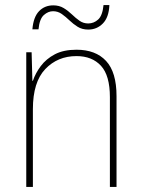

<svg xmlns="http://www.w3.org/2000/svg" viewBox="-20 -733 556 753"><path d="M280 -538Q355 -538 396 -494Q437 -450 437 -356V0H411V-352Q411 -437 376 -475Q341 -513 280 -513Q206 -513 157.5 -462Q109 -411 109 -305V0H83V-528H104L107 -416H109Q119 -446 140 -474Q161 -502 195 -520Q229 -538 280 -538ZM107 -618Q111 -666 133 -689Q155 -712 189 -712Q212 -712 229.5 -701.5Q247 -691 262 -676.5Q277 -662 292 -651.5Q307 -641 326 -641Q348 -641 365 -656.5Q382 -672 386 -713H409Q407 -665 383.5 -641Q360 -617 326 -617Q302 -617 284.5 -628Q267 -639 252.5 -653Q238 -667 222.5 -678Q207 -689 188 -689Q169 -689 152 -674Q135 -659 131 -618Z"/></svg>

Font: Noto Sans Bengali SemiCondensed Thin
Style: Regular
Weight: 100
Width: 4
Designer: Joana Ranito - Universal Thirst; Jelle Bosma - Monotype Design Team
Foundry: Universal Thirst ehf.
Version: Version 3.000; ttfautohint (v1.8.4.7-5d5b)